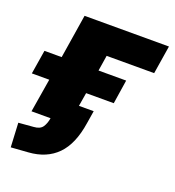

<svg xmlns="http://www.w3.org/2000/svg" viewBox="-135 -594 801 881"><g transform="rotate(20 265.5 -153.5)"><path d="M16 188 10 70 83 64Q114 62 126 44Q138 26 142 0H49L76 -164H-9L10 -281H94L128 -495H540L518 -357H286L274 -281H409L391 -164H256L245 -98H317L307 -36Q291 70 239 123Q187 176 100 182Z"/></g></svg>

Font: Nunito Sans 11pt Black
Style: Italic
Weight: 900
Italic angle: -9°
Version: Version 3.101;gftools[0.9.27]